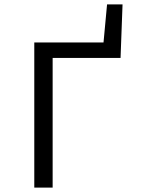

<svg xmlns="http://www.w3.org/2000/svg" viewBox="-20 -848 640 868"><path d="M135 0H218V-586H525L534 -828H464L448 -656H135Z"/></svg>

Font: Hasklig
Style: Regular
Weight: 400
Monospace: yes
Designer: Paul D. Hunt, Teo Tuominen
Foundry: Adobe Systems Incorporated
Version: Version 2.030;PS 1.0;hotconv 16.6.51;makeotf.lib2.5.65220